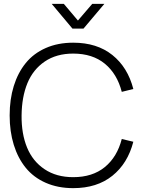

<svg xmlns="http://www.w3.org/2000/svg" viewBox="-20 -955 747 990"><path d="M357.4 15.1Q278.3 15.1 215.8 -12.5Q153.3 -40 112.8 -89.8Q72.3 -139.6 51 -208.3Q29.8 -276.9 29.8 -359.9Q29.8 -442.9 51 -511.5Q72.3 -580.1 112.8 -629.9Q153.3 -679.7 215.8 -707.3Q278.3 -734.9 357.4 -734.9Q480 -734.9 559.3 -671.4Q638.7 -607.9 667.5 -496.1L607.9 -481.4Q584 -574.2 520.5 -626.5Q457 -678.7 357.4 -678.7Q271 -678.7 210.7 -637.7Q150.4 -596.7 121.3 -525.9Q92.3 -455.1 91.3 -359.9Q90.3 -265.1 119.6 -194.1Q148.9 -123 210 -82.3Q271 -41.5 357.4 -41.5Q457 -41.5 520.5 -93.5Q584 -145.5 607.9 -238.3L667.5 -224.1Q638.7 -112.3 559.3 -48.6Q480 15.1 357.4 15.1ZM246.6 -935.1H309.1L381.8 -849.1L455.6 -935.1H518.1L410.6 -807.6H353.5Z"/></svg>

Font: Manrope Light
Style: Regular
Weight: 300
Designer: Mikhail Sharanda
Foundry: Mikhail Sharanda
Version: Version 4.505;FEAKit 1.0